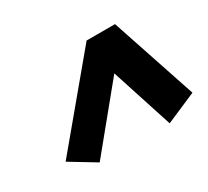

<svg xmlns="http://www.w3.org/2000/svg" viewBox="-91 -833 742 685"><g transform="rotate(-30 280.0 -491.0)"><path d="M434 -289 352 -542 148 -293 44 -356 325 -693H442L559 -343Z"/></g></svg>

Font: Ubuntu Sans Mono
Style: Italic
Weight: 400
Italic angle: -13.5°
Monospace: yes
Designer: Dalton Maag Ltd
Foundry: Dalton Maag Ltd
Version: Version 1.006